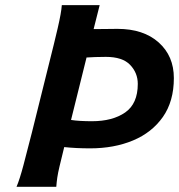

<svg xmlns="http://www.w3.org/2000/svg" viewBox="-20 -723 693 743"><path d="M197.8 0H43.9Q56.2 -28.8 70.8 -84Q85.4 -139.2 103.5 -210.4L171.4 -483.4Q189.5 -554.7 203.4 -614.5Q217.3 -674.3 219.2 -703.1H365.7L342.3 -610.4Q368.2 -610.4 389.4 -610.8Q410.6 -611.3 434.6 -611.3Q535.2 -611.3 594 -558.8Q652.8 -506.3 652.8 -420.9Q652.8 -331.1 610.4 -270.5Q567.9 -210 494.6 -179.4Q421.4 -148.9 329.1 -148.9Q302.2 -148.9 276.9 -150.1Q251.5 -151.4 228.5 -153.8Q216.8 -106 210.4 -79.3Q204.1 -52.7 201.7 -35.9Q199.2 -19 197.8 0ZM314.9 -500.5 254.9 -258.8Q270 -256.3 291.5 -255.1Q313 -253.9 335.4 -253.9Q415.5 -253.9 464.4 -287.8Q513.2 -321.8 513.2 -398.4Q513.2 -440.9 483.6 -471.9Q454.1 -502.9 389.6 -502.9Q361.3 -502.9 348.6 -502.2Q335.9 -501.5 314.9 -500.5Z"/></svg>

Font: Andika
Style: Bold Italic
Weight: 700
Italic angle: -14°
Designer: Victor Gaultney, Annie Olsen, Julie Remington, Don Collingsworth, Eric Hays, Becca Hirsbrunner
Foundry: SIL International
Version: Version 6.101